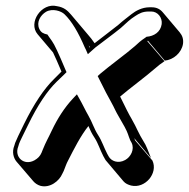

<svg xmlns="http://www.w3.org/2000/svg" viewBox="-20 -552 672 684"><path d="M521 -526H512C486 -526 463 -513 449 -502C433 -489 421 -481 401 -463C376 -443 345 -420 317 -398C309 -410 301 -420 293 -429L233 -500C220 -515 208 -526 183 -530C128 -544 79 -471 114 -430L169 -365C177 -348 187 -326 199 -297L173 -271C137 -236 101 -182 66 -111C48 -75 38 -53 34 -43L31 -33C22 -11 28 11 39 24L99 94C105 101 114 107 124 110C158 119 191 93 202 67L207 57C213 42 217 30 222 21C244 -22 267 -68 295 -103C301 -89 307 -76 317 -61C330 -41 336 -19 348 4L353 13C355 17 357 20 360 23L420 94C427 102 436 106 447 109C497 121 544 65 523 20L462 -51L458 -60L518 11C510 -7 509 -14 498 -37C467 -88 471 -90 448 -130C440 -143 427 -169 408 -208C437 -233 504 -283 531 -307C542 -317 554 -326 566 -334L505 -405C505 -406 506 -406 507 -407L567 -336C598 -339 627 -364 632 -396C634 -412 630 -425 620 -437L560 -508C550 -520 537 -526 521 -526ZM301 -384 299 -383C298 -385 297 -387 296 -390ZM556 -466C552 -438 529 -423 502 -421L498 -418C480 -406 473 -399 461 -388C434 -364 367 -315 338 -290L328 -281L333 -271C352 -232 366 -206 374 -192C381 -179 387 -168 391 -159C396 -148 408 -129 424 -100C437 -76 436 -71 444 -52L449 -43C460 -20 446 7 426 18C401 32 376 22 367 5L362 -4C350 -27 343 -50 330 -70C315 -93 308 -118 295 -140C285 -157 273 -183 263 -200L254 -216L239 -200C210 -169 185 -130 165 -88C152 -60 144 -48 132 -18L128 -8C123 4 115 12 103 19C65 40 30 7 45 -30L48 -40C51 -49 63 -72 80 -107C114 -177 148 -228 182 -261C195 -274 204 -282 209 -287L217 -295L213 -304C189 -361 174 -394 165 -406C156 -418 154 -422 149 -429C135 -432 126 -436 120 -449C109 -473 124 -498 144 -510C167 -523 198 -513 210 -501C235 -477 259 -437 282 -383C284 -378 285 -378 286 -375L293 -359L320 -383C351 -407 383 -430 410 -452C432 -472 443 -483 462 -495C476 -504 488 -511 510 -511H519C542 -511 559 -489 556 -466Z"/></svg>

Font: AppleStorm
Style: ShdXbdIta
Weight: 800
Foundry: Cannot Into Space Fonts
Version: Version 1.01